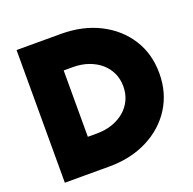

<svg xmlns="http://www.w3.org/2000/svg" viewBox="-124 -826 959 952"><g transform="rotate(-20 355.5 -350.0)"><path d="M294 0V-175Q338 -175 375 -188Q412 -201 439 -224Q466 -247 481 -279Q496 -311 496 -350Q496 -389 481 -421Q466 -453 439 -476Q412 -499 375 -512Q338 -525 294 -525V-700Q409 -700 497.5 -655Q586 -610 636 -531.5Q686 -453 686 -350Q686 -248 636 -169Q586 -90 497.5 -45Q409 0 294 0ZM149 0V-175H294V0ZM60 0V-700H245V0ZM149 -525V-700H294V-525Z"/></g></svg>

Font: Figtree Light Black
Style: Regular
Weight: 900
Version: Version 2.000